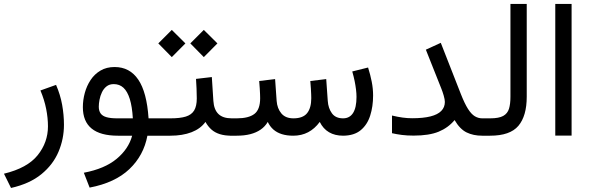

<svg xmlns="http://www.w3.org/2000/svg" viewBox="-25 -687 2986 972"><path d="M258.8 -257.3 179.7 -229Q199.7 -181.6 208.7 -135.7Q217.8 -89.8 217.8 -47.4Q217.8 33.7 165.8 98.6Q113.8 163.6 -4.9 192.4L30.8 264.6Q125.5 243.2 184.6 194.8Q243.7 146.5 271.2 81.3Q298.8 16.1 298.8 -55.2Q298.8 -105 289.6 -156.5Q280.3 -208 258.8 -257.3Z M555.2 -347.7Q514.2 -347.7 483.9 -329.8Q453.6 -312 433.8 -282.2Q414.1 -252.4 404.3 -216.6Q394.5 -180.7 394.5 -144.5Q394.5 -72.3 439 -36.1Q483.4 0 572.3 0H644Q626 66.9 565.4 117.2Q504.9 167.5 399.4 187.5L428.7 262.7Q557.1 238.3 629.9 169.2Q702.6 100.1 721.2 0H784.2V-87.9H727.1Q718.3 -220.2 675 -283.9Q631.8 -347.7 555.2 -347.7ZM647.5 -87.9H567.4Q534.7 -87.9 514.2 -93.8Q493.7 -99.6 484.4 -112.8Q475.1 -126 475.1 -147Q475.1 -162.6 478.8 -182.1Q482.4 -201.7 491 -219.7Q499.5 -237.8 514.2 -249.5Q528.8 -261.2 550.8 -261.2Q580.1 -261.2 600.1 -242.7Q620.1 -224.1 632.1 -185.8Q644 -147.5 647.5 -87.9Z M1158.7 0V-87.9H1147.9Q1103.5 -87.9 1080.8 -109.9Q1058.1 -131.8 1055.2 -176.3L1047.4 -296.9L967.3 -287.6Q968.8 -264.6 970 -238.8Q971.2 -212.9 971.2 -189Q971.2 -149.9 958 -127.9Q944.8 -106 915.8 -96.9Q886.7 -87.9 838.4 -87.9H764.6V0H837.4Q898.9 0 944.6 -17.6Q990.2 -35.2 1015.1 -69.8Q1027.8 -46.9 1045.4 -31.2Q1063 -15.6 1088.1 -7.8Q1113.3 0 1147 0ZM938.5 -467.3 1006.8 -397.9 1075.7 -467.3 1006.8 -535.6ZM776.4 -467.3 844.7 -397.9 913.6 -467.3 844.7 -535.6Z M1711.9 -87.9Q1673.8 -87.9 1655.3 -113.5Q1636.7 -139.2 1634.3 -176.3L1626.5 -286.6L1545.9 -276.9Q1547.9 -255.9 1548.8 -239Q1549.8 -222.2 1550.3 -210Q1550.8 -197.8 1550.8 -189.9Q1550.8 -140.6 1529.8 -114.3Q1508.8 -87.9 1460.4 -87.9Q1420.4 -87.9 1399.4 -112.8Q1378.4 -137.7 1375.5 -176.3L1367.7 -286.6L1287.1 -276.9Q1289.1 -256.3 1290 -239.7Q1291 -223.1 1291.5 -210.7Q1292 -198.2 1292 -189.9Q1292 -132.3 1262.7 -110.1Q1233.4 -87.9 1173.8 -87.9H1139.2V0H1172.9Q1211.9 0 1242.2 -7.8Q1272.5 -15.6 1294.7 -31Q1316.9 -46.4 1330.6 -69.8Q1341.3 -46.9 1359.1 -31.2Q1377 -15.6 1402.1 -7.8Q1427.2 0 1459.5 0Q1501.5 0 1534.9 -17.6Q1568.4 -35.2 1593.8 -69.8Q1610.8 -35.2 1640.6 -17.6Q1670.4 0 1712.4 0Q1768.1 -0.5 1801.3 -28.1Q1834.5 -55.7 1849.1 -101.8Q1863.8 -147.9 1863.8 -203.6Q1863.8 -238.3 1856.9 -273.2Q1850.1 -308.1 1838.4 -345.2L1758.3 -325.2Q1765.6 -299.8 1770.3 -276.9Q1774.9 -253.9 1777.3 -233.9Q1779.8 -213.9 1779.8 -196.3Q1779.8 -142.6 1762.5 -115.2Q1745.1 -87.9 1711.9 -87.9Z M1959.5 -102.1V-12.7Q1982.9 -7.3 2009.3 -3.9Q2035.6 -0.5 2068.8 -0.5Q2147.5 -0.5 2195.6 -20.3Q2243.7 -40 2276.4 -79.1Q2303.2 -33.2 2337.2 -16.6Q2371.1 0 2416 0H2436.5V-87.9H2416Q2396.5 -87.9 2378.9 -98.4Q2361.3 -108.9 2344.2 -135.7Q2327.1 -162.6 2308.1 -210.9L2206.5 -470.2L2130.9 -435.5L2209.5 -237.8Q2215.3 -223.6 2221.2 -203.4Q2227.1 -183.1 2227.1 -170.9Q2227.1 -144 2209 -125.5Q2190.9 -106.9 2154.3 -97.7Q2117.7 -88.4 2061.5 -88.4Q2037.6 -88.4 2012.9 -91.8Q1988.3 -95.2 1959.5 -102.1Z M2417 0H2456.1Q2557.1 0 2599.4 -50Q2641.6 -100.1 2641.6 -197.3V-667H2559.1V-196.8Q2559.1 -160.6 2551.8 -136.5Q2544.4 -112.3 2522.5 -100.1Q2500.5 -87.9 2456.5 -87.9H2417Z M2786.1 -667V-0.5H2868.7V-667Z"/></svg>

Font: Vazir Variable Regular
Style: Regular
Weight: 400
Designer: Saber Rastikerdar
Foundry: Saber Rastikerdar
Version: Version 30.1.0